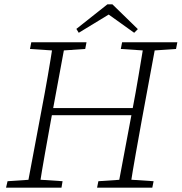

<svg xmlns="http://www.w3.org/2000/svg" viewBox="-20 -870 842 890"><path d="M8 0 15 -30 133 -38H149L270 -30L265 0ZM105 0 173 -362Q188 -440 201.5 -518Q215 -596 227 -674H283L216 -312Q202 -234 188 -156Q174 -78 162 0ZM119 -643 125 -674H381L375 -643L257 -635H240ZM198 -336V-369H618V-336ZM430 0 436 -30 554 -38H571L692 -30L686 0ZM526 0 594 -362Q609 -440 622 -518Q635 -596 648 -674H704L637 -312Q623 -234 609 -156Q595 -78 583 0ZM540 -643 546 -674H802L796 -643L679 -635H661ZM501 -850 619 -735 602 -718 465 -816H506L345 -718L334 -736L478 -850Z"/></svg>

Font: Source Serif 4 18pt Light
Style: Italic
Weight: 300
Italic angle: -12°
Designer: Frank Grießhammer
Foundry: Adobe Systems Incorporated
Version: Version 4.004;hotconv 1.0.116;makeotfexe 2.5.65601